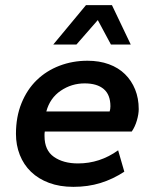

<svg xmlns="http://www.w3.org/2000/svg" viewBox="-20 -716 600 746"><path d="M265 10Q212 10 170.5 -5.5Q129 -21 100.5 -48.5Q72 -76 57 -114Q42 -152 42 -196Q42 -262 63.5 -315Q85 -368 122.5 -404.5Q160 -441 211 -460.5Q262 -480 320 -480Q366 -480 403 -466.5Q440 -453 465.5 -428Q491 -403 505 -368.5Q519 -334 519 -292Q519 -273 512 -248.5Q505 -224 492 -205H154Q153 -200 153 -196Q153 -192 153 -187Q153 -132 189.5 -106.5Q226 -81 283 -81Q368 -81 439 -132L463 -49Q419 -20 370.5 -5Q322 10 265 10ZM309 -392Q258 -392 216 -363.5Q174 -335 160 -283H406Q409 -292 409 -303Q409 -348 383 -370Q357 -392 309 -392ZM411 -543 360 -638 277 -543H187L314 -696H415L488 -543Z"/></svg>

Font: Celebes SemiBold
Style: Italic
Weight: 600
Italic angle: -10°
Designer: Anugrah Pasau
Foundry: Lafontype
Version: Version 1.000; ttfautohint (v1.8.4)